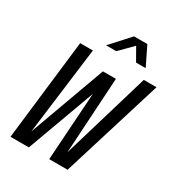

<svg xmlns="http://www.w3.org/2000/svg" viewBox="-211 -1044 1086 1176"><g transform="rotate(30 332.5 -455.5)"><path d="M42 0 125 -710H215L131 -50H121L332 -630H424L389 -50H379L575 -710H665L446 0H316L353 -560H377L172 0ZM269 -778 390 -911H484L549 -778H481L424 -878H440L341 -778Z"/></g></svg>

Font: Geist Mono
Style: Italic
Weight: 400
Italic angle: -12°
Monospace: yes
Designer: Basement.studio, Andrés Briganti, Mateo Zaragoza
Foundry: Basement.studio, Vercel, Andrés Briganti, Guido Ferreyra, Mateo Zaragoza
Version: Version 1.500